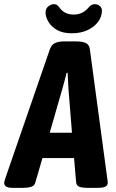

<svg xmlns="http://www.w3.org/2000/svg" viewBox="-49 -901 559 923"><path d="M11 2Q-12 2 -20.5 -5Q-29 -12 -29 -22Q-29 -26 -27.5 -30.5Q-26 -35 -22 -48L191 -665Q199 -686 215.5 -694Q232 -702 258 -702H313Q348 -702 364 -694Q380 -686 383 -664L466 -48Q469 -29 469 -22Q469 -12 459.5 -5Q450 2 421 2H368Q347 2 333 -3Q319 -8 317 -24L307 -141H155L121 -24Q117 -8 101 -3Q85 2 65 2ZM251 -475 190 -263H297L280 -475Q279 -494 278 -513Q277 -532 276 -551H271Q267 -532 261.5 -513Q256 -494 251 -475ZM296 -741Q252 -741 224 -757.5Q196 -774 183 -797.5Q170 -821 170 -841Q170 -860 183.5 -870.5Q197 -881 210 -881Q219 -881 225 -877Q231 -873 238 -863Q262 -831 305 -831Q349 -831 377 -865Q390 -881 407 -881Q421 -881 431 -872Q441 -863 441 -850Q441 -821 422.5 -796Q404 -771 371.5 -756Q339 -741 296 -741Z"/></svg>

Font: Asap Condensed
Style: Bold Italic
Weight: 700
Width: 3
Italic angle: -6°
Designer: Pablo Cosgaya
Foundry: Omnibus-Type
Version: Version 3.001; ttfautohint (v1.8.4.7-5d5b)